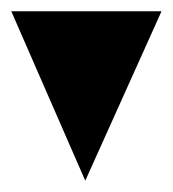

<svg xmlns="http://www.w3.org/2000/svg" viewBox="-20 -320 306 340"><path d="M266 -300 131 0 0 -300Z"/></svg>

Font: Bravura Text
Style: Regular
Weight: 400
Designer: Daniel Spreadbury et al.
Foundry: Steinberg Media Technologies GmbH
Version: Version 1.38